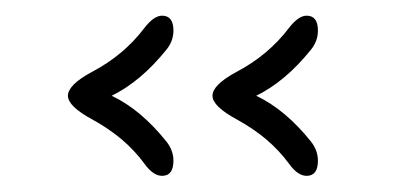

<svg xmlns="http://www.w3.org/2000/svg" viewBox="-20 -380 523 240"><path d="M368.7 -203.1Q377.4 -191.9 377.4 -179.2Q377.4 -160.2 363.3 -160.2Q352.1 -160.2 341.3 -175.3Q329.1 -191.9 313 -205.6Q296.9 -219.2 276.4 -230.5Q245.6 -247.1 245.6 -260.3Q245.6 -273.9 275.4 -290Q315.4 -311 341.3 -345.2Q353 -360.4 363.3 -360.4Q377.4 -360.4 377.4 -341.8Q377.4 -328.6 368.7 -317.9Q336.9 -278.3 300.3 -260.3Q336.4 -243.2 368.7 -203.1ZM188 -203.1Q196.8 -191.9 196.8 -179.2Q196.8 -160.2 182.6 -160.2Q171.4 -160.2 160.6 -175.3Q148.4 -191.9 132.3 -205.6Q116.2 -219.2 95.7 -230.5Q64.9 -247.1 64.9 -260.3Q64.9 -273.9 94.7 -290Q134.8 -311 160.6 -345.2Q172.4 -360.4 182.6 -360.4Q196.8 -360.4 196.8 -341.8Q196.8 -328.6 188 -317.9Q156.2 -278.3 119.6 -260.3Q155.8 -243.2 188 -203.1Z"/></svg>

Font: DimaRavanNevis
Style: regular
Weight: 400
Designer: R.Balvardi
Foundry: Dima Software Group
Version: Version 1.00;May 26, 2019;FontCreator 11.5.0.2427 64-bit